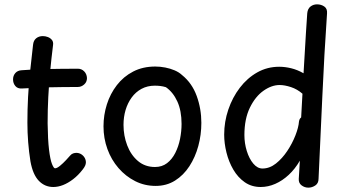

<svg xmlns="http://www.w3.org/2000/svg" viewBox="-20 -852 1588 883"><path d="M132 -646Q134 -666 146.5 -676Q159 -686 177 -686Q189 -686 200.5 -681.5Q212 -677 219 -668Q226 -659 224 -645Q216 -581 210.5 -522Q205 -463 202 -405Q199 -347 199 -285Q200 -209 205.5 -163.5Q211 -118 219 -98Q227 -78 233 -78Q242 -78 256 -89.5Q270 -101 283.5 -115.5Q297 -130 303 -137Q309 -144 316.5 -146.5Q324 -149 331 -149Q343 -149 353 -143Q363 -137 369 -127Q375 -117 375 -105Q375 -98 371.5 -90Q368 -82 360 -72Q340 -46 316.5 -28Q293 -10 270 -1Q247 8 225 8Q186 8 158.5 -20.5Q131 -49 120 -110Q113 -154 109.5 -198.5Q106 -243 106 -288Q106 -349 109 -405Q112 -461 118 -519.5Q124 -578 132 -646ZM80 -445Q61 -444 50.5 -456.5Q40 -469 40 -487Q40 -504 50.5 -516Q61 -528 80 -529Q106 -531 134.5 -532.5Q163 -534 194 -534.5Q225 -535 261 -535.5Q297 -536 338 -536Q355 -536 367 -524Q379 -512 380 -493Q380 -475 367 -463.5Q354 -452 338 -452Q296 -452 266 -451.5Q236 -451 209 -450.5Q182 -450 152 -448.5Q122 -447 80 -445Z M694 -546Q717 -546 740 -541.5Q763 -537 783 -528.5Q803 -520 817 -507Q863 -470 884.5 -411Q906 -352 906 -287Q906 -232 892 -180.5Q878 -129 851 -87.5Q824 -46 785 -21.5Q746 3 696 3Q645 3 601.5 -19Q558 -41 525 -79Q492 -117 474 -166.5Q456 -216 456 -271Q456 -323 471.5 -372Q487 -421 517.5 -460.5Q548 -500 592.5 -523Q637 -546 694 -546ZM548 -278Q548 -228 565 -183.5Q582 -139 614.5 -111.5Q647 -84 693 -84Q725 -84 748 -101.5Q771 -119 786 -148.5Q801 -178 808 -213Q815 -248 815 -282Q815 -343 795.5 -385.5Q776 -428 743 -451Q730 -455 717.5 -456.5Q705 -458 692 -458Q658 -458 631 -443.5Q604 -429 585.5 -403.5Q567 -378 557.5 -346Q548 -314 548 -278Z M1393 -791Q1395 -812 1408 -822Q1421 -832 1438 -832Q1457 -832 1471.5 -822Q1486 -812 1484 -790Q1471 -601 1462.5 -410.5Q1454 -220 1445 -30Q1445 -9 1430 1Q1415 11 1398 11Q1381 11 1367 0.5Q1353 -10 1354 -29Q1355 -42 1355.5 -53.5Q1356 -65 1357 -79Q1358 -93 1359 -113Q1337 -75 1308 -48Q1279 -21 1246 -6.5Q1213 8 1179 8Q1137 8 1105.5 -14Q1074 -36 1053 -72Q1032 -108 1021.5 -150.5Q1011 -193 1011 -233Q1011 -292 1030 -348Q1049 -404 1083 -448.5Q1117 -493 1163 -519Q1209 -545 1264 -545Q1291 -545 1319.5 -538Q1348 -531 1376 -515Q1379 -561 1381.5 -607.5Q1384 -654 1387 -700.5Q1390 -747 1393 -791ZM1104 -231Q1104 -193 1115 -157.5Q1126 -122 1145 -99.5Q1164 -77 1187 -77Q1220 -77 1249 -100Q1278 -123 1301 -157.5Q1324 -192 1338.5 -229Q1353 -266 1355 -293Q1356 -299 1358 -303.5Q1360 -308 1365 -312L1371 -421Q1347 -442 1318 -451.5Q1289 -461 1266 -461Q1229 -461 1191.5 -434.5Q1154 -408 1129 -356.5Q1104 -305 1104 -231Z"/></svg>

Font: Playpen Sans
Style: Regular
Weight: 400
Designer: Laura Meseguer, Veronika Burian, José Scaglione, Kostas Bartsokas, Vera Evstafieva, Tom Grace, Yorlmar Campos
Foundry: TypeTogether
Version: Version 2.000